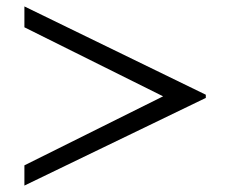

<svg xmlns="http://www.w3.org/2000/svg" viewBox="-20 -554 725 598"><path d="M621 -249V-259L56 -534V-469L488 -254L56 -39V24Z"/></svg>

Font: XITS Math
Style: Regular
Weight: 400
Designer: MicroPress Inc., with final additions and corrections provided by Coen Hoffman, Elsevier (retired)
Version: Version 1.302